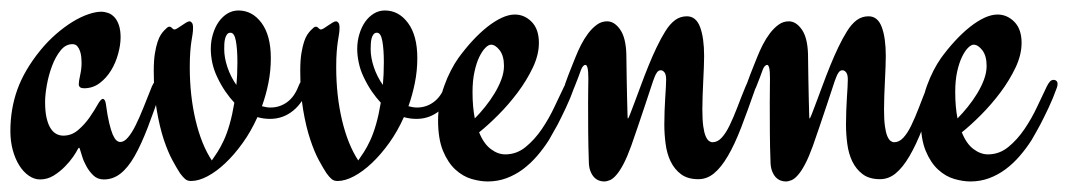

<svg xmlns="http://www.w3.org/2000/svg" viewBox="-40 -339 2058 370"><path d="M272 -169.9Q257.3 -126 244.6 -93Q231.9 -60.1 219.2 -37.8Q206.5 -15.6 192.1 -4.4Q177.7 6.8 160.2 6.8Q147.9 6.8 139.9 -1Q131.8 -8.8 126.5 -18.6Q121.1 -28.3 118.4 -37.4Q115.7 -46.4 114.7 -49.3Q114.3 -50.3 113.8 -52.2Q113.3 -54.2 112.3 -54.2Q111.3 -54.2 110.6 -52.7Q109.9 -51.3 108.9 -49.8Q107.4 -46.4 101.1 -37.1Q94.7 -27.8 85.2 -18.1Q75.7 -8.3 63.5 -0.7Q51.3 6.8 37.1 6.8Q25.9 6.8 15.4 -0.5Q4.9 -7.8 -2.9 -20.3Q-10.7 -32.7 -15.4 -49.8Q-20 -66.9 -20 -86.4Q-20 -128.9 -6.6 -166.3Q6.8 -203.6 37.1 -241.2Q51.8 -259.3 68.1 -273.4Q84.5 -287.6 100.1 -297.1Q115.7 -306.6 130.1 -311.5Q144.5 -316.4 154.8 -316.4Q161.6 -316.4 168.5 -314Q175.3 -311.5 180.7 -305.7Q186 -299.8 189.2 -290.3Q192.4 -280.8 192.4 -267.1Q192.4 -252.4 187.7 -235.4Q183.1 -218.3 174.1 -203.4Q165 -188.5 151.9 -178.7Q138.7 -168.9 122.1 -168.9Q111.8 -168.9 111.8 -176.8Q111.8 -182.1 114.5 -194.3Q117.2 -206.5 117.2 -217.8Q117.2 -222.2 116.7 -228.3Q116.2 -234.4 114.3 -240.2Q112.3 -246.1 108.9 -250Q105.5 -253.9 99.6 -253.9Q86.4 -253.9 76.7 -241.7Q66.9 -229.5 60.3 -211.9Q53.7 -194.3 50.3 -175.3Q46.9 -156.2 46.9 -142.6Q46.9 -124 49.8 -111.6Q52.7 -99.1 57.6 -91.6Q62.5 -84 68.8 -80.8Q75.2 -77.6 82 -77.6Q98.1 -77.6 110.8 -88.6Q123.5 -99.6 132.8 -113Q142.1 -126.5 148.2 -137.5Q154.3 -148.4 158.2 -148.4Q162.6 -148.4 164.1 -138.2Q167 -116.2 170.4 -102.1Q173.8 -87.9 177.2 -79.8Q180.7 -71.8 184.3 -68.6Q188 -65.4 191.9 -65.4Q199.2 -65.4 206.5 -74Q213.9 -82.5 221.2 -97.2Q228.5 -111.8 236.3 -131.3Q244.1 -150.9 252.9 -172.9Q258.3 -185.1 265.6 -185.1Q272.9 -185.1 272.9 -176.3Q272.9 -172.9 272 -169.9Z M554.2 -169.9Q544.4 -141.6 524.9 -125.7Q505.4 -109.9 480.5 -109.9Q467.8 -109.9 456.1 -113.3Q443.8 -85.9 427.7 -63.5Q411.6 -41 394.3 -24.7Q377 -8.3 359.9 0.7Q342.8 9.8 328.1 9.8Q321.3 9.8 316.9 6.1Q312.5 2.4 307.1 -4.9Q301.3 -13.7 292.5 -29.8Q283.7 -45.9 275.6 -70.1Q267.6 -94.2 262 -127.2Q256.3 -160.2 256.3 -202.6Q256.3 -222.7 258.5 -236.1Q260.7 -249.5 263.7 -258.3Q266.6 -267.1 270 -272.2Q273.4 -277.3 276.4 -280.3Q279.3 -283.2 281.7 -285.4Q284.2 -287.6 286.1 -287.6Q289.1 -287.6 291.5 -284.9Q293.9 -282.2 296.4 -282.2Q298.3 -282.2 302.2 -284.7Q306.2 -287.1 310.3 -290Q314.5 -293 318.6 -295.4Q322.8 -297.9 325.2 -297.9Q327.6 -297.9 329.8 -295.2Q332 -292.5 332 -285.6Q332 -278.8 331.1 -273.2Q330.1 -267.6 328.9 -259.5Q327.6 -251.5 326.7 -239.7Q325.7 -228 325.7 -209.5Q325.7 -154.8 336.9 -107.4Q348.1 -60.1 368.2 -29.8Q373 -36.6 379.2 -46.1Q385.3 -55.7 391.4 -68.8Q397.5 -82 402.6 -99.9Q407.7 -117.7 411.6 -141.1Q402.8 -150.4 394.3 -162.8Q385.7 -175.3 378.4 -190.9Q372.1 -204.1 369.1 -218Q366.2 -231.9 366.2 -244.6Q366.2 -259.8 370.4 -273.4Q374.5 -287.1 381.6 -297.1Q388.7 -307.1 398.4 -313Q408.2 -318.8 419.4 -318.8Q446.3 -318.8 464.1 -294.7Q481.9 -270.5 481.9 -227.1Q481.9 -202.6 477.3 -179.4Q472.7 -156.2 464.8 -134.3Q473.6 -131.8 481.4 -131.8Q499 -131.8 513.2 -142.1Q527.3 -152.3 535.2 -172.9Q539.6 -185.1 547.4 -185.1Q550.3 -185.1 553 -183.1Q555.7 -181.2 555.7 -177.2Q555.7 -174.3 554.2 -169.9ZM392.1 -244.1Q392.1 -228 398.2 -209.7Q404.3 -191.4 415.5 -175.3Q416.5 -185.1 417 -196Q417.5 -207 417.5 -219.2Q417.5 -243.7 414.6 -260Q411.6 -276.4 403.8 -275.9Q399.9 -275.9 397.5 -272.7Q395 -269.5 393.8 -264.6Q392.6 -259.8 392.3 -254.4Q392.1 -249 392.1 -244.1Z M836.4 -169.9Q826.7 -141.6 807.1 -125.7Q787.6 -109.9 762.7 -109.9Q750 -109.9 738.3 -113.3Q726.1 -85.9 710 -63.5Q693.8 -41 676.5 -24.7Q659.2 -8.3 642.1 0.7Q625 9.8 610.4 9.8Q603.5 9.8 599.1 6.1Q594.7 2.4 589.4 -4.9Q583.5 -13.7 574.7 -29.8Q565.9 -45.9 557.9 -70.1Q549.8 -94.2 544.2 -127.2Q538.6 -160.2 538.6 -202.6Q538.6 -222.7 540.8 -236.1Q543 -249.5 545.9 -258.3Q548.8 -267.1 552.2 -272.2Q555.7 -277.3 558.6 -280.3Q561.5 -283.2 564 -285.4Q566.4 -287.6 568.4 -287.6Q571.3 -287.6 573.7 -284.9Q576.2 -282.2 578.6 -282.2Q580.6 -282.2 584.5 -284.7Q588.4 -287.1 592.5 -290Q596.7 -293 600.8 -295.4Q605 -297.9 607.4 -297.9Q609.9 -297.9 612.1 -295.2Q614.3 -292.5 614.3 -285.6Q614.3 -278.8 613.3 -273.2Q612.3 -267.6 611.1 -259.5Q609.9 -251.5 608.9 -239.7Q607.9 -228 607.9 -209.5Q607.9 -154.8 619.1 -107.4Q630.4 -60.1 650.4 -29.8Q655.3 -36.6 661.4 -46.1Q667.5 -55.7 673.6 -68.8Q679.7 -82 684.8 -99.9Q689.9 -117.7 693.8 -141.1Q685.1 -150.4 676.5 -162.8Q668 -175.3 660.6 -190.9Q654.3 -204.1 651.4 -218Q648.4 -231.9 648.4 -244.6Q648.4 -259.8 652.6 -273.4Q656.7 -287.1 663.8 -297.1Q670.9 -307.1 680.7 -313Q690.4 -318.8 701.7 -318.8Q728.5 -318.8 746.3 -294.7Q764.2 -270.5 764.2 -227.1Q764.2 -202.6 759.5 -179.4Q754.9 -156.2 747.1 -134.3Q755.9 -131.8 763.7 -131.8Q781.2 -131.8 795.4 -142.1Q809.6 -152.3 817.4 -172.9Q821.8 -185.1 829.6 -185.1Q832.5 -185.1 835.2 -183.1Q837.9 -181.2 837.9 -177.2Q837.9 -174.3 836.4 -169.9ZM674.3 -244.1Q674.3 -228 680.4 -209.7Q686.5 -191.4 697.8 -175.3Q698.7 -185.1 699.2 -196Q699.7 -207 699.7 -219.2Q699.7 -243.7 696.8 -260Q693.8 -276.4 686 -275.9Q682.1 -275.9 679.7 -272.7Q677.2 -269.5 676 -264.6Q674.8 -259.8 674.6 -254.4Q674.3 -249 674.3 -244.1Z M1060.5 -185.1Q1063.5 -185.1 1065.7 -183.1Q1067.9 -181.2 1067.9 -177.2Q1067.9 -173.3 1066.4 -169.9Q1059.1 -149.4 1050.5 -131.3Q1042 -113.3 1034.7 -99.1Q1025.9 -83 1017.6 -68.8Q1007.3 -52.7 994.9 -38.3Q982.4 -23.9 967.8 -12.9Q953.1 -2 936 4.4Q918.9 10.7 899.9 10.7Q885.7 10.7 868.9 5.9Q852.1 1 837.6 -12.2Q823.2 -25.4 813.7 -48.3Q804.2 -71.3 804.2 -107.4Q804.2 -124 807.4 -141.1Q810.5 -158.2 816.2 -173.8Q821.8 -189.5 828.9 -203.1Q835.9 -216.8 843.3 -227.1Q856 -244.6 870.1 -260Q884.3 -275.4 898.7 -286.9Q913.1 -298.3 926.8 -304.7Q940.4 -311 952.1 -311Q970.7 -311 984.6 -296.9Q998.5 -282.7 998.5 -256.3Q998.5 -233.4 986.8 -208.7Q975.1 -184.1 957.5 -160.6Q939.9 -137.2 919.9 -117.2Q899.9 -97.2 883.3 -84Q892.1 -62 905.8 -51.8Q919.4 -41.5 933.6 -41.5Q955.6 -41.5 972.9 -55.7Q990.2 -69.8 1004.2 -90.3Q1018.1 -110.8 1028.6 -133.3Q1039.1 -155.8 1047.4 -172.9Q1050.3 -178.7 1053.2 -181.9Q1056.2 -185.1 1060.5 -185.1ZM870.6 -161.6Q870.6 -132.8 875 -110.8Q884.8 -120.6 894.8 -133.1Q904.8 -145.5 912.8 -158.7Q920.9 -171.9 926 -185.5Q931.2 -199.2 931.2 -211.9Q931.2 -231.4 922.9 -242.2Q914.6 -252.9 906.2 -252.9Q901.4 -252.9 895.3 -246.8Q889.2 -240.7 883.5 -229Q877.9 -217.3 874.3 -200.4Q870.6 -183.6 870.6 -161.6Z M1410.2 -185.1Q1413.1 -185.1 1415.3 -182.9Q1417.5 -180.7 1417.5 -176.8Q1417.5 -172.9 1416 -169.4Q1400.9 -126 1388.2 -93Q1375.5 -60.1 1362.5 -38.1Q1349.6 -16.1 1335.9 -4.9Q1322.3 6.3 1305.7 6.3Q1285.2 6.3 1272.5 -3.2Q1259.8 -12.7 1252.4 -27.8Q1245.1 -43 1242.7 -61.8Q1240.2 -80.6 1240.2 -99.1Q1240.2 -112.3 1240.7 -125.2Q1241.2 -138.2 1241.9 -149.9Q1242.7 -161.6 1243.2 -170.9Q1243.7 -180.2 1243.7 -186Q1243.7 -195.3 1240.5 -199.5Q1237.3 -203.6 1233.4 -203.6Q1229 -203.6 1226.1 -199.5Q1223.1 -195.3 1221.2 -189.9Q1218.8 -184.1 1213.9 -168.9Q1209 -153.8 1202.6 -134.8Q1196.3 -115.7 1189.2 -95Q1182.1 -74.2 1176.3 -57.6Q1168.5 -36.1 1161.4 -22.7Q1154.3 -9.3 1147.9 -2Q1141.6 5.4 1135.5 8.1Q1129.4 10.7 1124 10.7Q1119.1 10.7 1114 8.8Q1108.9 6.8 1104.7 2.4Q1100.6 -2 1097.7 -9.5Q1094.7 -17.1 1094.7 -28.8Q1093.8 -53.7 1093.5 -82.8Q1093.3 -111.8 1093.3 -139.6Q1093.3 -152.8 1093.5 -165Q1093.8 -177.2 1093.8 -187.5Q1093.8 -201.7 1092.3 -207.8Q1090.8 -213.9 1088.4 -213.9Q1083 -213.9 1079.3 -203.4Q1075.7 -192.9 1066.9 -170.9Q1064 -163.6 1060.8 -160.6Q1057.6 -157.7 1054.2 -157.7Q1051.3 -157.7 1049.1 -159.9Q1046.9 -162.1 1046.9 -167.5Q1046.9 -170.4 1049.3 -178Q1051.8 -185.5 1055.4 -194.6Q1059.1 -203.6 1062.7 -213.1Q1066.4 -222.7 1069.3 -229.5Q1073.7 -240.7 1079.8 -252.7Q1085.9 -264.6 1093.5 -274.7Q1101.1 -284.7 1110.1 -291.3Q1119.1 -297.9 1129.9 -297.9Q1144 -297.9 1155 -282.2Q1166 -266.6 1167 -234.9Q1167.5 -209.5 1167.7 -186.8Q1168 -164.1 1168.5 -147.2Q1168.9 -130.4 1169.2 -120.4Q1169.4 -110.4 1169.9 -110.4Q1170.9 -110.4 1174.3 -119.1Q1177.7 -127.9 1183.1 -142.3Q1188.5 -156.7 1195.3 -175Q1202.1 -193.4 1209.7 -212.2Q1217.3 -231 1225.6 -248.3Q1233.9 -265.6 1242.2 -278.8Q1251 -293 1261 -300.3Q1271 -307.6 1283.7 -307.6Q1301.3 -307.6 1309.1 -286.9Q1316.9 -266.1 1316.9 -231Q1316.9 -222.2 1316.4 -209.5Q1315.9 -196.8 1315.2 -182.6Q1314.5 -168.5 1314 -154.3Q1313.5 -140.1 1313.5 -128.4Q1313.5 -108.4 1315.2 -95.9Q1316.9 -83.5 1319.8 -76.7Q1322.8 -69.8 1326.2 -67.4Q1329.6 -64.9 1333 -64.9Q1342.8 -64.9 1350.8 -73.7Q1358.9 -82.5 1366.2 -97.7Q1373.5 -112.8 1380.9 -132.1Q1388.2 -151.4 1397 -172.9Q1401.4 -185.1 1410.2 -185.1Z M1760.3 -185.1Q1763.2 -185.1 1765.4 -182.9Q1767.6 -180.7 1767.6 -176.8Q1767.6 -172.9 1766.1 -169.4Q1751 -126 1738.3 -93Q1725.6 -60.1 1712.6 -38.1Q1699.7 -16.1 1686 -4.9Q1672.4 6.3 1655.8 6.3Q1635.3 6.3 1622.6 -3.2Q1609.9 -12.7 1602.5 -27.8Q1595.2 -43 1592.8 -61.8Q1590.3 -80.6 1590.3 -99.1Q1590.3 -112.3 1590.8 -125.2Q1591.3 -138.2 1592 -149.9Q1592.8 -161.6 1593.3 -170.9Q1593.8 -180.2 1593.8 -186Q1593.8 -195.3 1590.6 -199.5Q1587.4 -203.6 1583.5 -203.6Q1579.1 -203.6 1576.2 -199.5Q1573.2 -195.3 1571.3 -189.9Q1568.8 -184.1 1564 -168.9Q1559.1 -153.8 1552.7 -134.8Q1546.4 -115.7 1539.3 -95Q1532.2 -74.2 1526.4 -57.6Q1518.6 -36.1 1511.5 -22.7Q1504.4 -9.3 1498 -2Q1491.7 5.4 1485.6 8.1Q1479.5 10.7 1474.1 10.7Q1469.2 10.7 1464.1 8.8Q1459 6.8 1454.8 2.4Q1450.7 -2 1447.8 -9.5Q1444.8 -17.1 1444.8 -28.8Q1443.8 -53.7 1443.6 -82.8Q1443.4 -111.8 1443.4 -139.6Q1443.4 -152.8 1443.6 -165Q1443.8 -177.2 1443.8 -187.5Q1443.8 -201.7 1442.4 -207.8Q1440.9 -213.9 1438.5 -213.9Q1433.1 -213.9 1429.4 -203.4Q1425.8 -192.9 1417 -170.9Q1414.1 -163.6 1410.9 -160.6Q1407.7 -157.7 1404.3 -157.7Q1401.4 -157.7 1399.2 -159.9Q1397 -162.1 1397 -167.5Q1397 -170.4 1399.4 -178Q1401.9 -185.5 1405.5 -194.6Q1409.2 -203.6 1412.8 -213.1Q1416.5 -222.7 1419.4 -229.5Q1423.8 -240.7 1429.9 -252.7Q1436 -264.6 1443.6 -274.7Q1451.2 -284.7 1460.2 -291.3Q1469.2 -297.9 1480 -297.9Q1494.1 -297.9 1505.1 -282.2Q1516.1 -266.6 1517.1 -234.9Q1517.6 -209.5 1517.8 -186.8Q1518.1 -164.1 1518.6 -147.2Q1519 -130.4 1519.3 -120.4Q1519.5 -110.4 1520 -110.4Q1521 -110.4 1524.4 -119.1Q1527.8 -127.9 1533.2 -142.3Q1538.6 -156.7 1545.4 -175Q1552.2 -193.4 1559.8 -212.2Q1567.4 -231 1575.7 -248.3Q1584 -265.6 1592.3 -278.8Q1601.1 -293 1611.1 -300.3Q1621.1 -307.6 1633.8 -307.6Q1651.4 -307.6 1659.2 -286.9Q1667 -266.1 1667 -231Q1667 -222.2 1666.5 -209.5Q1666 -196.8 1665.3 -182.6Q1664.6 -168.5 1664.1 -154.3Q1663.6 -140.1 1663.6 -128.4Q1663.6 -108.4 1665.3 -95.9Q1667 -83.5 1669.9 -76.7Q1672.9 -69.8 1676.3 -67.4Q1679.7 -64.9 1683.1 -64.9Q1692.9 -64.9 1700.9 -73.7Q1709 -82.5 1716.3 -97.7Q1723.6 -112.8 1731 -132.1Q1738.3 -151.4 1747.1 -172.9Q1751.5 -185.1 1760.3 -185.1Z M1990.7 -185.1Q1993.7 -185.1 1995.8 -183.1Q1998 -181.2 1998 -177.2Q1998 -173.3 1996.6 -169.9Q1989.3 -149.4 1980.7 -131.3Q1972.2 -113.3 1964.8 -99.1Q1956.1 -83 1947.8 -68.8Q1937.5 -52.7 1925 -38.3Q1912.6 -23.9 1897.9 -12.9Q1883.3 -2 1866.2 4.4Q1849.1 10.7 1830.1 10.7Q1815.9 10.7 1799.1 5.9Q1782.2 1 1767.8 -12.2Q1753.4 -25.4 1743.9 -48.3Q1734.4 -71.3 1734.4 -107.4Q1734.4 -124 1737.5 -141.1Q1740.7 -158.2 1746.3 -173.8Q1752 -189.5 1759 -203.1Q1766.1 -216.8 1773.4 -227.1Q1786.1 -244.6 1800.3 -260Q1814.5 -275.4 1828.9 -286.9Q1843.3 -298.3 1856.9 -304.7Q1870.6 -311 1882.3 -311Q1900.9 -311 1914.8 -296.9Q1928.7 -282.7 1928.7 -256.3Q1928.7 -233.4 1917 -208.7Q1905.3 -184.1 1887.7 -160.6Q1870.1 -137.2 1850.1 -117.2Q1830.1 -97.2 1813.5 -84Q1822.3 -62 1835.9 -51.8Q1849.6 -41.5 1863.8 -41.5Q1885.7 -41.5 1903.1 -55.7Q1920.4 -69.8 1934.3 -90.3Q1948.2 -110.8 1958.7 -133.3Q1969.2 -155.8 1977.5 -172.9Q1980.5 -178.7 1983.4 -181.9Q1986.3 -185.1 1990.7 -185.1ZM1800.8 -161.6Q1800.8 -132.8 1805.2 -110.8Q1814.9 -120.6 1825 -133.1Q1835 -145.5 1843 -158.7Q1851.1 -171.9 1856.2 -185.5Q1861.3 -199.2 1861.3 -211.9Q1861.3 -231.4 1853 -242.2Q1844.7 -252.9 1836.4 -252.9Q1831.5 -252.9 1825.4 -246.8Q1819.3 -240.7 1813.7 -229Q1808.1 -217.3 1804.4 -200.4Q1800.8 -183.6 1800.8 -161.6Z"/></svg>

Font: Engagement
Style: Regular
Weight: 400
Designer: Astigmatic (AOETI)
Foundry: Astigmatic (AOETI)
Version: Version 1.000